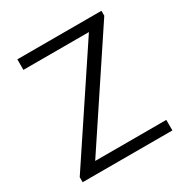

<svg xmlns="http://www.w3.org/2000/svg" viewBox="-159 -817 915 947"><g transform="rotate(-30 298.5 -343.0)"><path d="M43 0V-29L440 -626H67V-686H546V-658L149 -60H554V0Z"/></g></svg>

Font: Chivo Medium ExtraLight
Style: Regular
Weight: 250
Version: Version 2.002